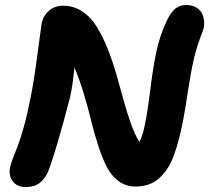

<svg xmlns="http://www.w3.org/2000/svg" viewBox="-20 -733 840 771"><path d="M20 -59.1Q23.4 -75.2 32.2 -98.4Q41 -121.6 50.8 -145.8Q60.5 -169.9 75.2 -221.9Q89.8 -273.9 103 -341.8Q116.7 -409.2 131.1 -519.8Q145.5 -630.4 147 -638.2Q153.3 -669.4 176.3 -689.7Q199.2 -710 233.9 -710Q275.9 -710 310.8 -686.8Q345.7 -663.6 369.6 -624Q393.6 -584.5 412.8 -536.1Q432.1 -487.8 447.8 -432.9Q463.4 -377.9 476.8 -328.9Q490.2 -279.8 506.6 -234.1Q522.9 -188.5 540 -163.1Q555.2 -195.8 561 -229Q572.8 -284.7 583.3 -371.1Q593.8 -457.5 607.2 -522Q620.6 -586.4 647.9 -646Q664.6 -681.6 682.9 -697.3Q701.2 -712.9 727.1 -712.9Q752.4 -712.9 769.8 -701.9Q787.1 -690.9 793.5 -674.3Q799.8 -657.7 799.8 -639.4Q799.8 -621.1 793 -605Q770 -546.9 758.1 -494.6Q746.1 -442.4 734.6 -366Q723.1 -289.6 713.9 -242.2Q705.6 -201.7 697.5 -170.9Q689.5 -140.1 678.2 -109.4Q667 -78.6 652.8 -56.9Q638.7 -35.2 620.1 -18.1Q601.6 -1 577.4 7.6Q553.2 16.1 523.9 16.1Q485.8 16.1 456.5 -5.6Q427.2 -27.3 409.4 -61.5Q391.6 -95.7 375 -146.5Q358.4 -197.3 346.7 -246.1Q335 -294.9 316.7 -356Q298.3 -417 278.8 -461.9Q273.4 -398.9 261.2 -341.8Q204.1 -123 172.9 -43Q159.2 -13.2 138.2 2.4Q117.2 18.1 83 18.1Q48.8 18.1 31.7 -4.6Q14.6 -27.3 20 -59.1Z"/></svg>

Font: Shantell Sans Normal
Style: Bold Italic
Weight: 700
Italic angle: -11.31°
Designer: Stephen Nixon, Anya Danilova, Shantell Martin
Foundry: Arrow Type
Version: Version 1.006;[559af2be0]